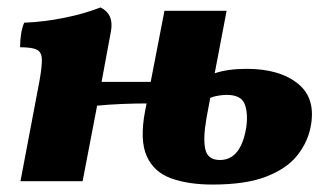

<svg xmlns="http://www.w3.org/2000/svg" viewBox="-20 -487 902 516"><path d="M35 0 86 -269Q93 -308 92.5 -327.5Q92 -347 79 -353.5Q66 -360 34 -360Q34 -377 36.5 -394.5Q39 -412 45 -426Q97 -428 152 -439Q207 -450 250 -467Q287 -449 278 -402L253 -267H385L422 -458H589L557 -290Q592 -302 643 -302Q732 -302 781.5 -261.5Q831 -221 814 -142Q805 -101 777 -67Q749 -33 694.5 -12Q640 9 551 9Q487 9 440.5 -7.5Q394 -24 374.5 -67Q355 -110 370 -189L374 -209Q341 -209 306 -207.5Q271 -206 241 -203L202 0ZM535 -170Q525 -113 532 -85Q539 -57 571 -57Q628 -57 642 -146Q647 -183 637.5 -207.5Q628 -232 589 -232Q580 -232 567 -230Q554 -228 545 -224Z"/></svg>

Font: Vollkorn ExtraBold
Style: Italic
Weight: 800
Italic angle: -11°
Designer: Friedrich Althausen
Foundry: Friedrich Althausen
Version: Version 5.000; ttfautohint (v1.8.3)